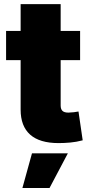

<svg xmlns="http://www.w3.org/2000/svg" viewBox="-20 -694 441 941"><path d="M372.6 -542.5V-399.4H9.8V-542.5ZM81.1 -673.8H277.3V-176.8Q277.3 -159.2 286.1 -150.6Q294.9 -142.1 315.4 -142.1Q324.7 -142.1 341.8 -144Q358.9 -146 364.7 -147.5L385.3 -6.3Q354 2 324.2 4.6Q294.4 7.3 267.1 7.3Q174.3 7.3 127.7 -34.2Q81.1 -75.7 81.1 -156.7ZM89.8 227.5 136.7 57.6H312.5L222.7 227.5Z"/></svg>

Font: Inter 16pt Black
Style: Regular
Weight: 900
Version: Version 4.001;git-66647c0bb